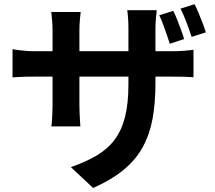

<svg xmlns="http://www.w3.org/2000/svg" viewBox="-20 -830 1040 928"><path d="M817.3 -777.6Q827.1 -758.5 836.8 -733.8Q846.4 -709.1 855.3 -684.9Q864.2 -660.8 869.9 -641.3L800.9 -618.6Q793.9 -640.4 785.5 -664.2Q777.1 -687.9 768.3 -712Q759.6 -736 749.6 -756.2ZM920.4 -809.8Q930.4 -790.4 940.4 -765.9Q950.5 -741.4 959.7 -717.4Q969 -693.3 974.7 -673.7L906.2 -651.7Q895.6 -684.2 881.6 -721.3Q867.6 -758.4 852.4 -788.3ZM731.3 -426.6Q731.3 -333.6 717.7 -258.1Q704.2 -182.6 671 -121.1Q637.9 -59.6 579.2 -10.5Q520.4 38.5 430.1 78.6L322.7 -22.2Q395.3 -47.7 447.9 -78.8Q500.6 -110 534.3 -155.2Q568 -200.3 584.3 -264.9Q600.7 -329.4 600.7 -421.7V-687.7Q600.7 -718.3 599 -742Q597.4 -765.7 595.1 -780.6H737.6Q736.1 -765.7 733.7 -742Q731.3 -718.3 731.3 -687.7ZM369.9 -771.9Q368.4 -757.8 366.1 -734.4Q363.8 -711 363.8 -681.2V-323.9Q363.8 -302.1 364.8 -281.4Q365.8 -260.7 366.7 -245Q367.6 -229.2 368.4 -219.1H228.4Q230 -229.2 231 -244.8Q232 -260.5 233 -281.2Q234 -301.9 234 -323.9V-681.8Q234 -703.7 232.3 -726.4Q230.6 -749.2 227.9 -771.9ZM40.6 -592Q50 -590.4 65.9 -588.2Q81.8 -586.1 103 -584.3Q124.2 -582.5 149 -582.5H804.7Q845 -582.5 870 -584.5Q894.9 -586.5 915.2 -589.6V-456.7Q898.8 -458.2 871.9 -459Q845 -459.7 805.5 -459.7H149Q124 -459.7 103.6 -459.2Q83.3 -458.7 67.8 -457.7Q52.3 -456.7 40.6 -455.9Z"/></svg>

Font: Noto Sans TC
Style: Regular
Weight: 100
Designer: Ryoko NISHIZUKA 西塚涼子 (kana, bopomofo & ideographs); Paul D. Hunt (Latin, Greek & Cyrillic); Sandoll Communications 산돌커뮤니
Foundry: Adobe
Version: Version 2.004;hotconv 1.0.118;makeotfexe 2.5.65603